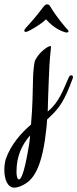

<svg xmlns="http://www.w3.org/2000/svg" viewBox="-150 -532 356 885"><path d="M179 -185C173 -185 169 -181 166 -173C142 -120 123 -61 72 -20L70 -18C71 -55 72 -99 75 -167C78 -267 85 -304 85 -315C85 -318 84 -320 83 -320C71 -320 30 -292 11 -252C3 -220 2 -170 2 -157C1 -108 0 -38 -7 42C-51 80 -100 133 -124 203C-128 219 -130 234 -130 251C-130 299 -113 333 -84 333C-71 333 -55 327 -42 320C-13 304 33 274 57 114C62 74 66 47 67 19L87 0C125 -38 147 -67 185 -170C186 -173 186 -175 186 -177C186 -182 184 -185 179 -185ZM-15 129C-23 175 -42 295 -63 295C-68 295 -74 285 -74 260C-74 183 -46 132 -11 92ZM161 -396C153 -404 107 -458 83 -500C78 -509 74 -512 67 -512C62 -512 58 -509 53 -504C2 -437 -22 -414 -33 -401C-36 -397 -38 -394 -38 -391C-38 -387 -36 -385 -31 -385C-29 -385 -26 -386 -23 -387C-8 -393 38 -419 62 -443C100 -400 137 -387 148 -384C151 -383 154 -382 157 -382C162 -382 166 -385 166 -388C166 -390 164 -393 161 -396Z"/></svg>

Font: Engagement
Style: Regular
Weight: 400
Designer: Astigmatic (AOETI)
Foundry: Astigmatic (AOETI)
Version: Version 1.000